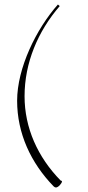

<svg xmlns="http://www.w3.org/2000/svg" viewBox="-20 -721 390 852"><path d="M237 -701C141 -593 56 -419 56 -274C56 -129 117 2 218 106C221 109 225 111 228 111C239 111 255 92 255 84C255 81 251 81 249 80C147 -24 89 -154 89 -294C89 -442 148 -582 245 -694Z"/></svg>

Font: Stalemate
Style: Regular
Weight: 400
Designer: Astigmatic (AOETI)
Foundry: Astigmatic (AOETI)
Version: Version 001.000